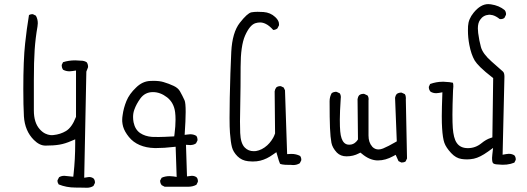

<svg xmlns="http://www.w3.org/2000/svg" viewBox="-20 -784 2540 925"><path d="M342.8 119.6Q368.7 119.6 382.6 120.1Q396.5 120.6 397.9 120.6Q416.5 120.6 430.2 111.8L437 98.1Q437.5 96.7 437.5 95.7Q437.5 83.5 431.2 76.2Q421.9 68.8 409.2 68.8Q405.8 68.8 401.4 69.8L385.7 72.3L396 -439L403.8 -459Q404.3 -460.4 404.3 -461.9Q404.3 -474.6 397.9 -483.9Q386.2 -491.7 370.1 -491.7H369.1Q355 -493.2 342.3 -493.2Q311 -493.2 283.7 -484.4L277.8 -472.2Q277.3 -470.7 277.3 -467.3Q277.3 -463.9 278.8 -458.7Q280.3 -453.6 283.7 -448.2Q297.9 -440.4 314.9 -440.4Q322.3 -440.4 330.6 -441.9L346.2 -444.3V-221.2L345.2 -218.8Q326.2 -169.9 297.9 -152.8Q271 -136.7 237.3 -133.3Q233.4 -132.8 230 -132.8Q226.6 -132.8 221.7 -133.3Q216.8 -133.8 210.4 -135.7Q204.1 -137.7 197.8 -140.6Q183.1 -147.9 170.9 -162.1Q143.1 -193.4 143.1 -252V-396.5Q143.1 -487.8 147 -544.4Q150.9 -601.1 160.6 -656.2Q162.1 -665 162.1 -671.9Q162.1 -692.4 152.8 -708.5L139.2 -715.3Q137.7 -715.8 135.7 -715.8Q133.8 -715.8 130.9 -715.3Q124.5 -714.4 119.6 -711.4Q108.4 -644 101.1 -575.2Q92.3 -495.6 92.3 -355.5Q92.3 -275.4 95.2 -223.6Q99.6 -153.3 143.1 -109.9Q170.4 -82.5 199.2 -82.5Q239.3 -82.5 266.6 -87.2Q293.9 -91.8 323.7 -105L342.3 -112.8V-92.8Q342.3 -17.1 334.5 54.2L333 67.4L299.8 64Q294.4 63 289.6 63Q275.9 63 264.6 69.8L257.3 84Q256.8 85 256.8 88.1Q256.8 91.3 258.3 95.7Q259.8 100.1 262.7 104.5Q300.3 119.6 342.8 119.6Z M819.3 -127Q765.1 -124 743.9 -124Q722.7 -124 712.4 -124.5Q679.2 -127 655.8 -142.6Q630.9 -159.2 623.5 -194.8Q621.1 -208 621.1 -220.2Q621.1 -239.7 627.4 -256.3Q636.7 -282.7 656.2 -309.6Q678.7 -340.3 716.8 -340.3Q752.4 -340.3 785.2 -314.9Q817.9 -289.1 823.7 -243.2Q825.7 -227.1 825.7 -207.5Q825.7 -176.8 820.8 -138.2ZM885.7 115.7Q909.2 115.7 926.3 106L933.1 92.3Q933.6 90.8 933.6 87.4Q933.6 84 932.1 79.1Q930.7 74.2 927.2 70.3Q917.5 63 904.3 63Q899.9 63 895.5 64L880.9 65.9L876 -86.4Q893.6 -85 898.2 -85Q902.8 -85 909.9 -86.7Q917 -88.4 924.3 -93.3L931.2 -106.9Q931.6 -108.4 931.6 -112.1Q931.6 -115.7 930.2 -120.6Q928.7 -125.5 925.8 -129.4Q913.1 -137.2 896.5 -137.2Q891.1 -137.2 885.7 -136.2L869.6 -134.3Q874.5 -207.5 874.5 -244.6Q874.5 -289.1 869.1 -300.8Q858.4 -324.2 847.2 -343.8Q838.4 -359.9 816.9 -370.1Q793 -381.3 767.6 -388.7Q748.5 -394.5 719.2 -394.5Q711.9 -394.5 703.6 -394Q666.5 -392.6 635.7 -362.3Q603 -331.5 589.1 -297.4Q575.2 -263.2 570.8 -229.5Q568.8 -216.8 568.8 -209.5Q568.8 -202.1 568.8 -199.2Q569.8 -185.5 573.2 -173.8Q580.1 -149.9 601.1 -124Q621.6 -98.6 653.1 -85.2Q684.6 -71.8 723.6 -70.8Q729 -70.8 735.4 -70.8Q771 -70.8 812 -75.7L826.2 -77.1L831.1 68.4L815.4 65.9Q805.7 64.5 796.9 64.5Q775.9 64.5 758.8 72.3L751.5 85.9Q751.5 86.4 751.5 86.9Q751.5 99.1 759.3 108.4L773.4 115.7Z M1392.1 11.2Q1410.2 11.2 1424.3 2.4L1431.2 -11.2Q1431.6 -12.7 1431.6 -13.7Q1431.6 -25.4 1425.8 -32.7Q1407.2 -42.5 1383.8 -42.5Q1380.4 -42.5 1363.3 -41.5L1353 -349.1L1346.7 -362.3L1333.5 -368.7Q1332 -369.1 1328.6 -369.1Q1325.2 -369.1 1320.3 -367.7Q1315.4 -366.2 1311 -362.8Q1304.7 -354.5 1303.2 -343.8L1305.2 -141.1Q1300.3 -127.4 1295.7 -119.6Q1291 -111.8 1287.6 -106.9Q1278.8 -94.2 1267.6 -84Q1242.2 -61 1212.9 -56.2Q1207.5 -55.7 1202.1 -55.7Q1176.8 -55.7 1159.7 -72.8Q1139.2 -92.8 1137.2 -143.6Q1136.2 -166.5 1136.2 -199.2Q1136.2 -231.9 1137.7 -295.2Q1139.2 -358.4 1139.2 -460.9Q1139.2 -563.5 1160.6 -612.3Q1183.6 -664.1 1210.9 -672.4Q1222.2 -675.8 1232.9 -675.8Q1246.6 -675.8 1260.3 -668.9Q1276.9 -661.1 1296.4 -639.6Q1307.6 -640.1 1316.4 -647L1324.2 -662.1Q1324.2 -664.1 1324.2 -667.2Q1324.2 -670.4 1323.2 -675.8Q1319.8 -689 1305.7 -702.1Q1282.7 -723.6 1249.5 -726.1Q1235.8 -727.1 1220.5 -727.1Q1205.1 -727.1 1190.9 -724.6Q1171.4 -720.2 1135.3 -674.1Q1099.1 -627.9 1094.2 -534.2Q1089.4 -436 1086.9 -312.5Q1085.9 -261.2 1085.9 -215.8Q1085.9 -170.4 1087.9 -144Q1091.3 -99.1 1097.4 -75.4Q1103.5 -51.8 1124 -31.2Q1144.5 -10.7 1175.3 -7.3Q1186 -5.9 1196.8 -5.9Q1217.8 -5.9 1234.1 -10Q1250.5 -14.2 1265.4 -21.5Q1280.3 -28.8 1295.9 -40L1311.5 -50.8Q1319.8 -20.5 1323.2 -10.7Q1326.7 -1 1329.1 4.9Q1332 6.8 1341.6 8.5Q1351.1 10.3 1372.1 10.3Q1376 10.3 1380.4 10.3Q1386.7 11.2 1392.1 11.2Z M1915 -1Q1926.3 -1 1934.1 -6.3L1940.9 -20.5L1935.1 -306.2Q1935.5 -309.6 1935.5 -311.5Q1935.5 -322.8 1930.2 -330.6L1915.5 -337.4Q1914.1 -337.9 1913.1 -337.9Q1900.4 -337.9 1891.1 -331.1Q1884.8 -323.2 1883.3 -313L1891.6 -103L1884.8 -99.1Q1850.6 -79.1 1825.7 -68.8Q1814 -64 1803.7 -64Q1786.6 -64 1774.4 -76.2L1772.9 -78.1Q1755.4 -97.7 1755.4 -130.9V-300.3Q1755.9 -303.7 1755.9 -305.7Q1755.9 -316.9 1750.5 -324.2L1734.9 -331.5Q1733.4 -332 1730 -332Q1726.6 -332 1720.9 -330.6Q1715.3 -329.1 1710.4 -325.2Q1704.1 -317.4 1702.6 -306.6L1704.6 -112.3Q1699.2 -104 1695.3 -100.6Q1682.1 -86.9 1663.1 -86.9Q1659.7 -86.9 1655.8 -87.4Q1645.5 -88.9 1637.7 -96.7Q1622.6 -111.8 1619.1 -151.4Q1617.2 -170.9 1617.2 -207.5Q1617.2 -244.1 1621.6 -310.5Q1622.1 -313.5 1622.1 -315.4Q1622.1 -326.7 1616.7 -334.5L1602.1 -341.3Q1600.6 -341.8 1597.2 -341.8Q1593.8 -341.8 1588.6 -340.3Q1583.5 -338.9 1578.1 -335.4Q1567.9 -317.9 1567.9 -295.9Q1567.9 -212.4 1569.8 -167Q1571.8 -121.6 1576.7 -96.2Q1581.1 -72.3 1603 -48.8Q1621.1 -30.8 1649.4 -30.8Q1682.1 -30.8 1708.5 -44.9L1716.3 -48.8L1723.1 -43.5Q1758.8 -13.2 1795.9 -11.2Q1798.8 -11.2 1801.8 -11.2Q1836.9 -11.2 1873.5 -31.2L1886.2 -38.1L1899.9 -7.8L1912.6 -1.5Q1914.1 -1 1915 -1Z M2378.9 8.3Q2423.8 13.7 2458 -0.5L2464.4 -13.2Q2464.8 -14.6 2464.8 -15.6Q2464.8 -27.3 2458.5 -35.2Q2447.3 -43 2431.2 -43Q2424.8 -43 2417.5 -41.5L2401.4 -38.6L2410.2 -414.6Q2410.2 -433.1 2402.8 -439.5Q2388.7 -452.1 2348.6 -487.3Q2305.7 -524.9 2296.9 -557.6Q2288.6 -587.4 2283.7 -625Q2282.2 -636.7 2282.2 -647Q2282.2 -673.3 2293 -688.5Q2308.1 -710.9 2335 -712.9Q2336.9 -712.9 2341.3 -712.9Q2345.7 -712.9 2353.5 -710.9Q2369.6 -706.5 2387.2 -692.4Q2389.6 -691.9 2392.1 -691.9Q2402.8 -691.9 2410.2 -697.8L2417.5 -712.4Q2418 -713.9 2418 -717.3Q2418 -720.7 2416.5 -725.6Q2415 -730.5 2411.6 -734.9Q2385.3 -757.3 2344.7 -763.2Q2338.9 -764.2 2332.5 -764.2Q2295.4 -764.2 2261.7 -722.7Q2236.8 -692.4 2234.9 -658.2Q2234.4 -647.9 2234.4 -636.7Q2234.4 -603 2241.2 -567.4Q2250 -521.5 2267.1 -492.2Q2274.9 -479.5 2294.4 -460Q2314 -440.4 2356 -407.7L2352.1 -122.1L2343.3 -119.1Q2321.8 -112.3 2299.3 -93.8Q2270.5 -70.3 2234.1 -70.3Q2197.8 -70.3 2180.7 -95.2Q2172.4 -106.9 2167.7 -125.5Q2163.1 -144 2161.4 -167.2Q2159.7 -190.4 2159.7 -231.7Q2159.7 -272.9 2162.6 -348.6Q2164.1 -361.3 2164.1 -367.7Q2164.1 -379.9 2162.1 -385.3Q2149.9 -388.7 2118.7 -390.1Q2114.7 -390.1 2110.8 -390.1Q2082.5 -390.1 2052.2 -379.4L2046.4 -366.7Q2045.9 -365.7 2045.9 -364.7Q2045.9 -352.5 2053.7 -342.8Q2065.4 -335 2081.5 -335Q2087.9 -335 2095.2 -336.4L2111.3 -339.4Q2108.4 -261.7 2108.4 -224.9Q2108.4 -188 2109.9 -167Q2112.8 -118.7 2120.8 -95.9Q2128.9 -73.2 2153.3 -46.9Q2176.3 -22 2203.6 -18.1Q2215.8 -16.1 2230.7 -16.1Q2245.6 -16.1 2262.7 -19.5Q2292.5 -25.9 2331.1 -53.7L2355.5 -71.3L2352.1 -41.5Q2350.6 -29.8 2350.6 -23.9Q2350.6 -2.4 2355.5 2Q2360.8 7.8 2378.9 8.3Z"/></svg>

Font: NaikaiFont
Style: ExtraLight
Weight: 200
Version: Version 1.89